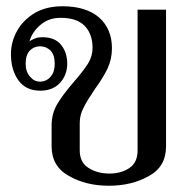

<svg xmlns="http://www.w3.org/2000/svg" viewBox="-20 -584 613 614"><path d="M201 -21C238 0 280 10 328 10C376 10 419 0 456 -21C493 -41 511 -73 511 -116C511 -116 511 -553 511 -553C511 -553 420 -553 420 -553C420 -553 420 -103 420 -103C420 -77 411 -58 394 -47C377 -35 355 -29 330 -29C304 -29 282 -35 263 -47C244 -59 235 -78 235 -103C235 -103 235 -190 235 -190C235 -208 239 -224 247 -239C254 -254 266 -273 282 -297C301 -323 315 -346 324 -365C333 -384 338 -406 338 -430C338 -471 324 -504 297 -528C269 -552 230 -564 180 -564C146 -564 117 -557 92 -543C67 -528 48 -509 35 -486C22 -463 15 -438 15 -411C15 -377 23 -349 39 -327C55 -305 78 -294 109 -294C135 -294 156 -302 172 -319C187 -336 195 -356 195 -380C195 -405 188 -425 175 -441C162 -457 142 -465 116 -465C107 -465 99 -464 92 -461C84 -458 78 -455 74 -451C80 -472 92 -490 110 -505C128 -520 149 -527 174 -527C207 -527 233 -519 250 -502C267 -485 276 -461 276 -431C276 -413 271 -396 261 -380C251 -364 236 -345 216 -322C192 -294 174 -270 163 -251C151 -231 145 -208 145 -182C145 -182 145 -116 145 -116C145 -73 164 -41 201 -21ZM142 -339C133 -328 121 -323 108 -323C95 -323 85 -328 76 -339C67 -349 62 -363 62 -380C62 -398 66 -412 75 -422C84 -431 95 -436 108 -436C121 -436 133 -431 142 -422C151 -412 155 -398 155 -380C155 -363 151 -349 142 -339Z"/></svg>

Font: BUSH 25 TRIRONG
Style: Regular
Weight: 400
Designer: Katatrad Team
Foundry: CadsonDemak